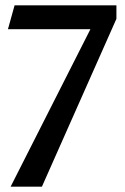

<svg xmlns="http://www.w3.org/2000/svg" viewBox="-20 -517 473 724"><path d="M35 -497H419V-446L138 187H20L321 -407H10Z"/></svg>

Font: Rosario SemiBold
Style: Regular
Weight: 600
Designer: Hector Gatti
Foundry: Omnibus Type
Version: Version 1.101; ttfautohint (v1.8.1.43-b0c9)